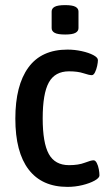

<svg xmlns="http://www.w3.org/2000/svg" viewBox="-20 -724 410 751"><path d="M244 7Q144 7 92 -61Q40 -129 40 -260Q40 -390 91 -460Q142 -530 244 -530Q272 -530 299.5 -524Q327 -518 345 -508.5Q363 -499 363 -489Q363 -480 360 -466Q357 -452 351.5 -441Q346 -430 339 -430Q329 -430 306.5 -437.5Q284 -445 250 -445Q195 -445 171 -401.5Q147 -358 147 -261Q147 -165 171 -121.5Q195 -78 250 -78Q287 -78 311.5 -87.5Q336 -97 346 -97Q353 -97 358.5 -86.5Q364 -76 366.5 -62Q369 -48 369 -38Q369 -28 350 -17.5Q331 -7 302.5 0Q274 7 244 7ZM235 -589Q206 -589 194 -595.5Q182 -602 182 -614V-679Q182 -691 194 -697.5Q206 -704 235 -704Q263 -704 275 -697.5Q287 -691 287 -679V-614Q287 -602 275 -595.5Q263 -589 235 -589Z"/></svg>

Font: Asap Condensed Medium
Style: Regular
Weight: 500
Width: 3
Designer: Pablo Cosgaya
Foundry: Omnibus-Type
Version: Version 3.001; ttfautohint (v1.8.4.7-5d5b)